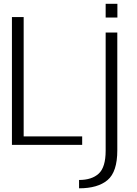

<svg xmlns="http://www.w3.org/2000/svg" viewBox="-20 -765 724 1014"><path d="M43 0H414V-44.5H105V-675H43ZM397.5 229.5Q496.5 229.5 548 186Q599.5 142.5 599.5 29V-593H538V31Q538 118 501.5 151.8Q465 185.5 397.5 185.5ZM538 -745V-672.5H600V-745Z"/></svg>

Font: Anybody Light
Style: Regular
Weight: 300
Designer: Tyler Finck
Foundry: Etcetera Type Company
Version: Version 1.111; ttfautohint (v1.8.4)